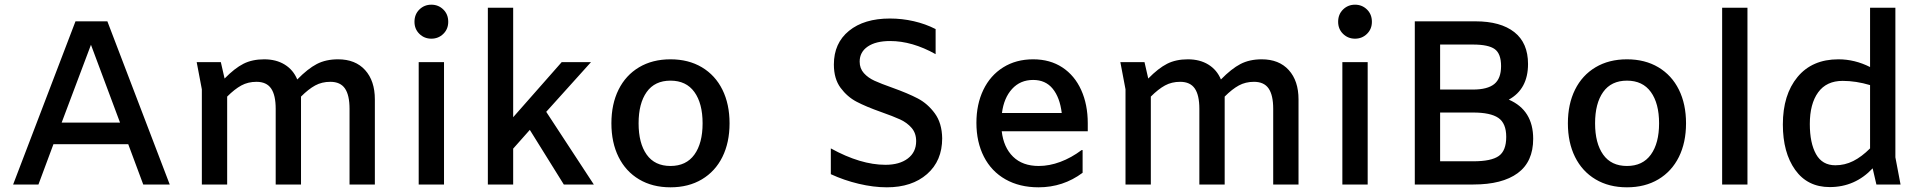

<svg xmlns="http://www.w3.org/2000/svg" viewBox="-20 -787 8200 819"><path d="M527 -172H208L144 0H36L302 -696H438L704 0H591ZM492 -264 368 -596 243 -264Z M1579 -363V0H1471V-323Q1471 -381 1451.5 -409.5Q1432 -438 1389 -438Q1353 -438 1324.5 -422.5Q1296 -407 1264 -375V-363V0H1156V-323Q1156 -381 1136.5 -409.5Q1117 -438 1074 -438Q1038 -438 1009.5 -422.5Q981 -407 949 -375V0H841V-406L819 -522H922L938 -452Q981 -496 1018.5 -515Q1056 -534 1107 -534Q1158 -534 1194.5 -511.5Q1231 -489 1248 -448Q1293 -494 1331.5 -514Q1370 -534 1422 -534Q1496 -534 1537.5 -488Q1579 -442 1579 -363Z M1748 -694Q1748 -726 1769 -746.5Q1790 -767 1820 -767Q1850 -767 1871 -746.5Q1892 -726 1892 -694Q1892 -663 1871 -642.5Q1850 -622 1820 -622Q1790 -622 1769 -642.5Q1748 -663 1748 -694ZM1874 -522V0H1766V-522Z M2240 -233 2169 -153V0H2061V-754H2169V-287L2376 -522H2501L2310 -310L2513 0H2385Z M2588 -261Q2588 -343 2618.5 -404.5Q2649 -466 2706 -500Q2763 -534 2840 -534Q2917 -534 2974 -500Q3031 -466 3061.5 -404.5Q3092 -343 3092 -261Q3092 -179 3061.5 -117.5Q3031 -56 2974 -22Q2917 12 2840 12Q2763 12 2706 -22Q2649 -56 2618.5 -117.5Q2588 -179 2588 -261ZM2977 -261Q2977 -346 2942 -394.5Q2907 -443 2840 -443Q2773 -443 2738.5 -394.5Q2704 -346 2704 -261Q2704 -176 2738.5 -127.5Q2773 -79 2840 -79Q2907 -79 2942 -127.5Q2977 -176 2977 -261Z M3524 -44V-154Q3651 -84 3757 -84Q3817 -84 3852.5 -111Q3888 -138 3888 -185Q3888 -219 3868.5 -241.5Q3849 -264 3819.5 -277.5Q3790 -291 3739 -309Q3674 -332 3634 -353Q3594 -374 3565.5 -412.5Q3537 -451 3537 -512Q3537 -603 3601.5 -655.5Q3666 -708 3776 -708Q3828 -708 3878 -696.5Q3928 -685 3971 -663V-556Q3871 -612 3777 -612Q3716 -612 3681.5 -588.5Q3647 -565 3647 -524Q3647 -495 3665 -475Q3683 -455 3710.5 -442.5Q3738 -430 3786 -413Q3853 -389 3895 -367Q3937 -345 3967.5 -303.5Q3998 -262 3999 -197Q3999 -101 3934.5 -44.5Q3870 12 3763 12Q3706 12 3643 -3Q3580 -18 3524 -44Z M4620 -227H4253Q4261 -158 4301.5 -118.5Q4342 -79 4411 -79Q4456 -79 4503 -96.5Q4550 -114 4594 -147H4598V-50Q4515 12 4410 12Q4329 12 4269 -22Q4209 -56 4177 -118.5Q4145 -181 4145 -263Q4145 -342 4174.5 -403.5Q4204 -465 4259 -499.5Q4314 -534 4387 -534Q4459 -534 4511.5 -499.5Q4564 -465 4592 -403Q4620 -341 4620 -261ZM4254 -305H4509Q4501 -371 4470.5 -408.5Q4440 -446 4387 -446Q4332 -446 4297 -407.5Q4262 -369 4254 -305Z M5519 -363V0H5411V-323Q5411 -381 5391.5 -409.5Q5372 -438 5329 -438Q5293 -438 5264.5 -422.5Q5236 -407 5204 -375V-363V0H5096V-323Q5096 -381 5076.5 -409.5Q5057 -438 5014 -438Q4978 -438 4949.5 -422.5Q4921 -407 4889 -375V0H4781V-406L4759 -522H4862L4878 -452Q4921 -496 4958.5 -515Q4996 -534 5047 -534Q5098 -534 5134.5 -511.5Q5171 -489 5188 -448Q5233 -494 5271.5 -514Q5310 -534 5362 -534Q5436 -534 5477.5 -488Q5519 -442 5519 -363Z M5688 -694Q5688 -726 5709 -746.5Q5730 -767 5760 -767Q5790 -767 5811 -746.5Q5832 -726 5832 -694Q5832 -663 5811 -642.5Q5790 -622 5760 -622Q5730 -622 5709 -642.5Q5688 -663 5688 -694ZM5814 -522V0H5706V-522Z M6520 -195Q6520 -97 6454 -48.5Q6388 0 6265 0H6015V-696H6274Q6381 -696 6439.5 -650Q6498 -604 6498 -514Q6498 -407 6416 -362Q6520 -317 6520 -195ZM6123 -597V-405H6263Q6325 -405 6354 -428.5Q6383 -452 6383 -505Q6383 -558 6356 -577.5Q6329 -597 6263 -597ZM6405 -203Q6405 -261 6371.5 -284Q6338 -307 6264 -307H6123V-99H6265Q6341 -99 6373 -121.5Q6405 -144 6405 -203Z M6668 -261Q6668 -343 6698.5 -404.5Q6729 -466 6786 -500Q6843 -534 6920 -534Q6997 -534 7054 -500Q7111 -466 7141.5 -404.5Q7172 -343 7172 -261Q7172 -179 7141.5 -117.5Q7111 -56 7054 -22Q6997 12 6920 12Q6843 12 6786 -22Q6729 -56 6698.5 -117.5Q6668 -179 6668 -261ZM7057 -261Q7057 -346 7022 -394.5Q6987 -443 6920 -443Q6853 -443 6818.5 -394.5Q6784 -346 6784 -261Q6784 -176 6818.5 -127.5Q6853 -79 6920 -79Q6987 -79 7022 -127.5Q7057 -176 7057 -261Z M7326 -754H7434V0H7326Z M7984 0 7968 -69Q7893 11 7785 11Q7690 11 7637.5 -62.5Q7585 -136 7585 -256Q7585 -383 7647.5 -458.5Q7710 -534 7822 -534Q7892 -534 7957 -501V-754H8065V-116L8087 0ZM7957 -154V-424Q7897 -442 7840 -442Q7771 -442 7735.5 -393Q7700 -344 7700 -258Q7700 -177 7726.5 -129.5Q7753 -82 7809 -82Q7849 -82 7885 -100Q7921 -118 7957 -154Z"/></svg>

Font: Amiko SemiBold
Style: Regular
Weight: 600
Designer: Pablo Impallari, Rodrigo Fuenzalida, Andres Torresi
Foundry: Impallari Type
Version: Version 1.001; ttfautohint (v1.3)